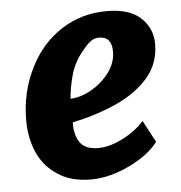

<svg xmlns="http://www.w3.org/2000/svg" viewBox="-46 -608 623 660"><g transform="rotate(-5 266.0 -278.0)"><path d="M243.5 8Q172.5 8 127.5 -23Q80.5 -53.5 59 -103.8Q37.5 -154 37.5 -214.5Q38 -312.5 79 -393.5Q119 -474 189 -519Q259 -564 345.5 -564Q424 -564 463 -527.5Q502 -491 502 -437.5Q502 -369.5 459.8 -321Q417.5 -272.5 347.8 -241.2Q278 -210 196.5 -193V-178.5Q199 -140 217.2 -118.8Q235.5 -97.5 277 -97.5Q304 -97.5 334 -108.8Q364 -120 391.2 -138.2Q418.5 -156.5 436 -177L476 -101.5Q454.5 -72.5 415.5 -47.5Q376.5 -22.5 330.8 -7.2Q285 8 243.5 8ZM196 -274.5Q232 -276 269 -297.2Q306 -318.5 330.8 -352Q355.5 -385.5 355.5 -423.5Q355.5 -475.5 311.5 -475.5Q292 -475.5 276.8 -461.5Q261.5 -447.5 245 -425.5Q219.5 -391.5 208.8 -349.2Q198 -307 196 -274.5Z"/></g></svg>

Font: Merriweather Sans Italic
Style: Bold
Weight: 700
Italic angle: -7.5°
Designer: Eben Sorkin
Foundry: Eben Sorkin
Version: Version 1.008; ttfautohint (v1.7.19-72a1) -l 8 -r 50 -G 200 